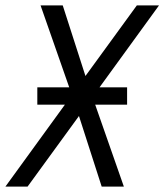

<svg xmlns="http://www.w3.org/2000/svg" viewBox="-27 -690 608 710"><path d="M-7 0 213 -303H111V-367H229L123 -670H205L289 -409L479 -670H561L341 -367H443V-303H325L431 0H349L265 -261L75 0Z"/></svg>

Font: Lode
Style: Italic
Weight: 400
Italic angle: -11°
Monospace: yes
Designer: Belleve Invis
Foundry: Belleve Invis
Version: Version 29.2.0; ttfautohint (v1.8.3)